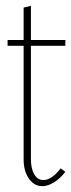

<svg xmlns="http://www.w3.org/2000/svg" viewBox="-20 -632 244 658"><path d="M125 6Q97 6 79 -20Q61 -46 61 -85V-475H6V-495H61V-606L86 -612V-495H204V-475H86V-86Q86 -54 97.5 -34.5Q109 -15 129 -15Q157 -15 188 -55L204 -43Q186 -20 165 -7Q144 6 125 6Z"/></svg>

Font: Moniqa Thin Paragraph
Style: Regular
Weight: 100
Designer: Rajesh Rajput
Foundry: Rajesh Rajput
Version: Version 1.000